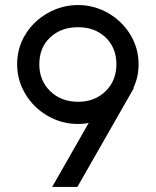

<svg xmlns="http://www.w3.org/2000/svg" viewBox="-20 -746 619 762"><path d="M136 -491Q136 -426 179.5 -384Q223 -342 290 -342Q356 -342 399 -384Q442 -426 442 -491Q442 -556 399.5 -597Q357 -638 290 -638Q222 -638 179 -597.5Q136 -557 136 -491ZM290 -726Q353 -726 408.5 -694.5Q464 -663 497 -609Q530 -555 530 -491Q530 -440 509 -396H511L287 -4H187L332 -258Q313 -254 290 -254Q225 -254 169.5 -286Q114 -318 81 -372.5Q48 -427 48 -491Q48 -556 81 -609.5Q114 -663 170 -694.5Q226 -726 290 -726Z"/></svg>

Font: SUIT Medium
Style: Regular
Weight: 500
Designer: Sunn Youn; Korean Glyphs from Source Han Sans (Sandoll Communications; Soo-young Jang, Joo-yeon Kang)
Foundry: Sunn
Version: Version 1.120